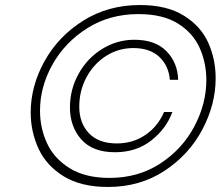

<svg xmlns="http://www.w3.org/2000/svg" viewBox="-20 -738 877 763"><path d="M102 -291Q102 -396 157 -495Q212 -594 311 -656Q410 -718 536 -718Q643 -718 710.5 -676Q778 -634 807.5 -568.5Q837 -503 837 -427Q837 -323 784 -223Q731 -123 633.5 -59Q536 5 409 5Q302 5 233 -37.5Q164 -80 133 -147.5Q102 -215 102 -291ZM800 -420Q800 -488 773.5 -547.5Q747 -607 687 -644.5Q627 -682 530 -682Q416 -682 327 -626Q238 -570 188.5 -481.5Q139 -393 139 -298Q139 -229 167 -168.5Q195 -108 257 -69.5Q319 -31 415 -31Q530 -31 617.5 -88.5Q705 -146 752.5 -236Q800 -326 800 -420ZM258 -311Q258 -383 292.5 -445Q327 -507 386 -543.5Q445 -580 514 -580Q597 -580 641.5 -534.5Q686 -489 688 -421H655Q650 -478 612.5 -512.5Q575 -547 510 -547Q451 -547 402 -516Q353 -485 324 -431.5Q295 -378 295 -314Q295 -249 333.5 -208.5Q372 -168 444 -168Q508 -168 557.5 -201.5Q607 -235 632 -293H665Q641 -227 581.5 -180Q522 -133 437 -133Q348 -133 303 -184Q258 -235 258 -311Z"/></svg>

Font: Be Vietnam Thin
Style: Italic
Weight: 250
Italic angle: -9°
Designer: Gabriel Lam
Foundry: TypeRant
Version: Version 3.000